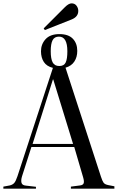

<svg xmlns="http://www.w3.org/2000/svg" viewBox="-20 -1123 701 1143"><path d="M247 -944 240 -954 366 -1080Q389 -1103 406 -1103Q425 -1103 435.5 -1089Q446 -1075 446 -1058Q446 -1023 406 -1007ZM0 0V-12L38 -19Q55 -23 64.5 -33.5Q74 -44 84 -74L295 -719Q258 -728 241 -754Q224 -780 224 -818Q224 -860 251.5 -890Q279 -920 334 -920Q387 -920 413.5 -892.5Q440 -865 440 -820Q440 -783 422.5 -756.5Q405 -730 370 -720L581 -71Q589 -46 596.5 -35.5Q604 -25 625 -21L661 -14V0H402V-12L456 -19Q474 -21 478 -32Q482 -43 475 -67L422 -248H167L111 -73Q104 -50 108 -35Q112 -20 134 -18L194 -11V0ZM333 -730Q361 -730 371 -751Q381 -772 381 -818Q381 -905 331 -905Q304 -905 293 -883.5Q282 -862 282 -818Q282 -773 293.5 -751.5Q305 -730 333 -730ZM174 -266H415L297 -650H295Z"/></svg>

Font: Display Regular
Style: Regular
Weight: 400
Designer: Latin by Veronika Burian and Jose Scaglione. Greek by Irene Vlachou. Cyrillic by Vera Evstafieva.
Foundry: TypeTogether
Version: Version 3.002